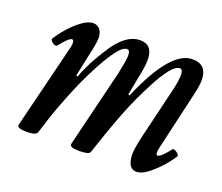

<svg xmlns="http://www.w3.org/2000/svg" viewBox="-81 -531 761 659"><g transform="rotate(20 299.5 -201.5)"><path d="M69 13Q33 13 36 -1L113 -313Q118 -339 108 -339Q97 -339 67 -301Q62 -296 51 -304Q40 -312 43 -318Q56 -339 76 -361.5Q96 -384 118 -400Q140 -416 158 -416Q173 -416 182.5 -404.5Q192 -393 192 -373Q192 -355 181 -308L164 -227L169 -225Q184 -264 202.5 -297Q221 -330 241 -359Q283 -416 329 -416Q376 -416 376 -361Q376 -349 374 -334.5Q372 -320 368 -301L354 -227L359 -225Q440 -416 520 -416Q574 -416 574 -359Q574 -347 571.5 -332Q569 -317 565 -301L516 -88Q514 -79 514.5 -71.5Q515 -64 520 -64Q531 -64 561 -102Q563 -105 570 -102Q577 -99 582 -93.5Q587 -88 585 -85Q572 -64 551.5 -41.5Q531 -19 509.5 -3Q488 13 471 13Q453 13 445 -1.5Q437 -16 437 -38Q437 -50 439 -63.5Q441 -77 447 -104L490 -284Q496 -307 498.5 -324.5Q501 -342 501 -351Q501 -372 490 -372Q474 -372 454.5 -346.5Q435 -321 416.5 -285.5Q398 -250 384 -220Q366 -181 346 -127.5Q326 -74 301 2Q298 13 261 13Q225 13 228 -1L297 -284Q302 -308 305 -325Q308 -342 308 -351Q308 -372 297 -372Q284 -372 268 -353Q252 -334 235 -305Q218 -276 203 -245.5Q188 -215 178 -192Q164 -160 145 -110Q126 -60 108 0Q107 5 98.5 9Q90 13 69 13Z"/></g></svg>

Font: Junicode Two Beta Condensed Medium
Style: Italic
Weight: 500
Width: 3
Italic angle: -9°
Version: Version 1.053; ttfautohint (v1.8.4)